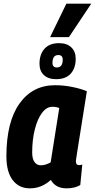

<svg xmlns="http://www.w3.org/2000/svg" viewBox="-20 -1020 519 1050"><path d="M344 10Q284 10 258 -36Q234 -14 205.5 -2Q177 10 143 10Q84 10 49.5 -35Q15 -80 15 -165Q15 -353 86.5 -453.5Q158 -554 281 -554Q328 -554 375 -544.5Q422 -535 455 -521Q439 -419 428 -351Q417 -283 410.5 -241.5Q404 -200 400.5 -178Q397 -156 396 -148Q395 -140 395 -138Q395 -117 412 -117Q422 -117 430 -120L419 -8Q389 10 344 10ZM257 -132 304 -429Q289 -436 266 -436Q235 -436 210 -403Q185 -370 170.5 -313Q156 -256 156 -186Q156 -151 169 -133.5Q182 -116 203 -116Q217 -116 231 -120.5Q245 -125 257 -132ZM287 -587Q244 -587 220 -609.5Q196 -632 196 -671Q196 -723 223.5 -753.5Q251 -784 303 -784Q346 -784 370 -761Q394 -738 394 -699Q394 -647 366.5 -617Q339 -587 287 -587ZM291 -651Q323 -651 323 -694Q323 -719 299 -719Q267 -719 267 -676Q267 -651 291 -651ZM254 -817 343 -1000H479L357 -817Z"/></svg>

Font: Georama SemiCondensed
Style: Bold Italic
Weight: 700
Width: 4
Italic angle: -9°
Designer: Jean-Baptiste Levee
Foundry: Production Type
Version: Version 1.000